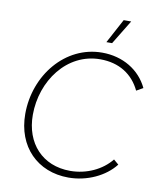

<svg xmlns="http://www.w3.org/2000/svg" viewBox="-97 -975 875 1059"><g transform="rotate(10 340.5 -446.0)"><path d="M359 8C463 8 563 -39 618 -110L590 -134C539 -70 453 -30 362 -30C206 -30 106 -140 106 -299C106 -489 233 -665 420 -665C526 -665 603 -615 644 -529L681 -550C636 -645 540 -703 424 -703C217 -703 64 -513 64 -297C64 -114 185 8 359 8ZM551 -900H509L436 -764H468Z"/></g></svg>

Font: Fixel Display 20240404 ExLight
Style: Italic
Weight: 200
Italic angle: -10°
Designer: AlfaBravo + MacPaw
Foundry: Kyrylo Tkachov, Marchela Mozhyna, Serhii Makarenko, Maria Weinstein, Zakhar Kryvoshyya
Version: Version 1.211;Glyphs 3.2 (3225)